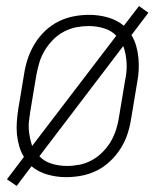

<svg xmlns="http://www.w3.org/2000/svg" viewBox="-20 -577 540 634"><path d="M35 37 3 15 59 -59Q49 -75 43.5 -94Q38 -113 36 -133Q34 -153 35.5 -174Q37 -195 40 -215L60 -335Q64 -361 72.5 -385.5Q81 -410 95 -433Q109 -456 129 -475Q149 -494 173 -506Q197 -518 223 -523Q249 -528 274 -528Q306 -528 336 -519.5Q366 -511 389 -492L439 -557L470 -535L414 -461Q424 -445 429.5 -426Q435 -407 437 -387Q439 -367 438 -346Q437 -325 433 -305L413 -185Q409 -159 401 -134.5Q393 -110 378.5 -87Q364 -64 344 -45Q324 -26 300 -14Q276 -2 250 3Q224 8 199 8Q167 8 137 -0.5Q107 -9 84 -28ZM86 -95 364 -459Q348 -476 323.5 -483.5Q299 -491 273 -491Q253 -491 232 -487Q211 -483 191 -472.5Q171 -462 155 -445.5Q139 -429 127.5 -410Q116 -391 110 -370.5Q104 -350 100 -329L80 -209Q78 -195 76 -180Q74 -165 75 -150.5Q76 -136 79 -122Q82 -108 86 -95ZM201 -29Q221 -29 242 -33Q263 -37 282.5 -47.5Q302 -58 318.5 -74.5Q335 -91 346 -110Q357 -129 363.5 -149.5Q370 -170 373 -191L393 -311Q396 -325 397.5 -340Q399 -355 398 -369.5Q397 -384 394.5 -398Q392 -412 387 -425L110 -61Q126 -44 150.5 -36.5Q175 -29 201 -29Z"/></svg>

Font: Iosevka Curly Extralight
Style: Italic
Weight: 200
Italic angle: -9°
Monospace: yes
Designer: Belleve Invis
Foundry: Belleve Invis
Version: Version 22.1.2; ttfautohint (v1.8.4)